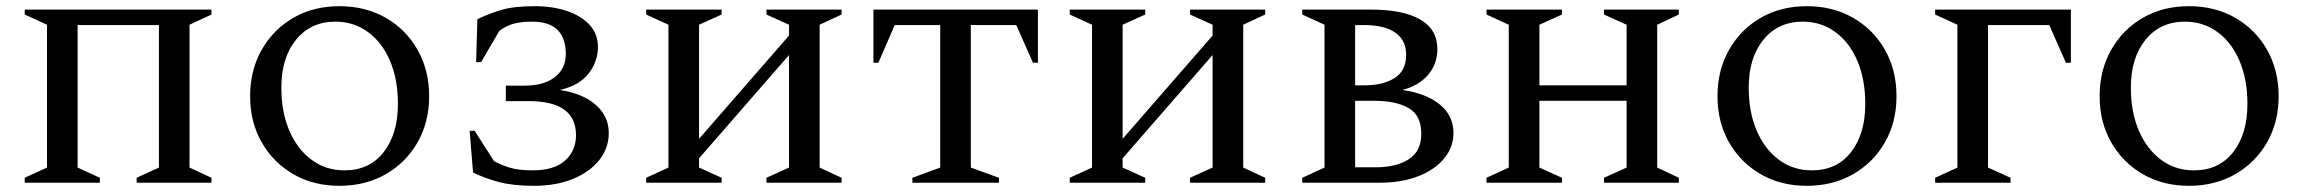

<svg xmlns="http://www.w3.org/2000/svg" viewBox="-20 -591 7455 621"><path d="M60 0V-16L132 -49V-511L60 -544V-560H664V-544L593 -511V-49L664 -16V0H422V-16L494 -49V-510H231V-49L303 -16V0Z M1078 10Q994 10 929 -27.5Q864 -65 826.5 -130.5Q789 -196 789 -280Q789 -364 826.5 -430Q864 -496 929 -533.5Q994 -571 1078 -571Q1162 -571 1227.5 -533.5Q1293 -496 1330.5 -430Q1368 -364 1368 -280Q1368 -196 1330.5 -130.5Q1293 -65 1227.5 -27.5Q1162 10 1078 10ZM1094 -40Q1175 -40 1221 -99Q1267 -158 1267 -255Q1267 -334 1241.5 -394Q1216 -454 1170 -487.5Q1124 -521 1065 -521Q985 -521 937.5 -462.5Q890 -404 890 -308Q890 -228 916 -168Q942 -108 988 -74Q1034 -40 1094 -40Z M1710 -571Q1767 -571 1813.5 -555.5Q1860 -540 1887 -510.5Q1914 -481 1914 -439Q1914 -393 1884.5 -354Q1855 -315 1791 -300Q1867 -288 1908 -251Q1949 -214 1949 -161Q1949 -112 1918.5 -73.5Q1888 -35 1833.5 -12.5Q1779 10 1707 10Q1640 10 1594.5 -2Q1549 -14 1510 -33L1499 -168H1515L1578 -70Q1601 -57 1629.5 -48.5Q1658 -40 1702 -40Q1772 -40 1807.5 -71.5Q1843 -103 1843 -154Q1843 -264 1690 -264H1616V-314H1677Q1739 -314 1774.5 -341.5Q1810 -369 1810 -416Q1810 -467 1783.5 -494Q1757 -521 1700 -521Q1669 -521 1644 -515Q1619 -509 1595 -491L1536 -390H1520L1524 -529Q1562 -547 1602 -559Q1642 -571 1710 -571Z M2070 0V-16L2142 -49V-511L2070 -544V-560H2314V-544L2241 -511V-142L2532 -476V-511L2459 -544V-560H2702V-544L2631 -511V-49L2702 -16V0H2459V-16L2532 -49V-413L2241 -79V-49L2314 -16V0Z M2931 0V-16L3021 -49V-510H2874L2821 -388H2805V-560H3337V-388H3321L3267 -510H3120V-49L3211 -16V0Z M3440 0V-16L3512 -49V-511L3440 -544V-560H3684V-544L3611 -511V-142L3902 -476V-511L3829 -544V-560H4072V-544L4001 -511V-49L4072 -16V0H3829V-16L3902 -49V-413L3611 -79V-49L3684 -16V0Z M4192 0V-16L4264 -49V-511L4192 -544V-560H4414Q4518 -560 4573.5 -528Q4629 -496 4629 -432Q4629 -384 4599 -349Q4569 -314 4516 -300Q4593 -289 4637 -253Q4681 -217 4681 -161Q4681 -115 4651 -78.5Q4621 -42 4567 -21Q4513 0 4442 0ZM4392 -510H4363V-315H4394Q4453 -315 4490.5 -338.5Q4528 -362 4528 -414Q4528 -461 4493 -485.5Q4458 -510 4392 -510ZM4424 -265H4363V-50H4431Q4496 -50 4536.5 -76Q4577 -102 4577 -158Q4577 -218 4536 -241.5Q4495 -265 4424 -265Z M4788 0V-16L4860 -49V-511L4788 -544V-560H5032V-544L4959 -511V-315H5241V-511L5168 -544V-560H5410V-544L5340 -511V-49L5410 -16V0H5168V-16L5241 -49V-265H4959V-49L5032 -16V0Z M5824 10Q5740 10 5675 -27.5Q5610 -65 5572.5 -130.5Q5535 -196 5535 -280Q5535 -364 5572.5 -430Q5610 -496 5675 -533.5Q5740 -571 5824 -571Q5908 -571 5973.5 -533.5Q6039 -496 6076.5 -430Q6114 -364 6114 -280Q6114 -196 6076.5 -130.5Q6039 -65 5973.5 -27.5Q5908 10 5824 10ZM5840 -40Q5921 -40 5967 -99Q6013 -158 6013 -255Q6013 -334 5987.5 -394Q5962 -454 5916 -487.5Q5870 -521 5811 -521Q5731 -521 5683.5 -462.5Q5636 -404 5636 -308Q5636 -228 5662 -168Q5688 -108 5734 -74Q5780 -40 5840 -40Z M6239 0V-16L6311 -49V-511L6239 -544V-560H6678V-388H6662L6608 -510H6410V-49L6483 -16V0Z M7060 10Q6976 10 6911 -27.5Q6846 -65 6808.5 -130.5Q6771 -196 6771 -280Q6771 -364 6808.5 -430Q6846 -496 6911 -533.5Q6976 -571 7060 -571Q7144 -571 7209.5 -533.5Q7275 -496 7312.5 -430Q7350 -364 7350 -280Q7350 -196 7312.5 -130.5Q7275 -65 7209.5 -27.5Q7144 10 7060 10ZM7076 -40Q7157 -40 7203 -99Q7249 -158 7249 -255Q7249 -334 7223.5 -394Q7198 -454 7152 -487.5Q7106 -521 7047 -521Q6967 -521 6919.5 -462.5Q6872 -404 6872 -308Q6872 -228 6898 -168Q6924 -108 6970 -74Q7016 -40 7076 -40Z"/></svg>

Font: Spectral SC Medium
Style: Regular
Weight: 500
Designer: Jean-Baptiste Levee
Foundry: Production Type
Version: Version 2.001